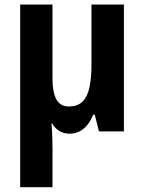

<svg xmlns="http://www.w3.org/2000/svg" viewBox="-20 -566 621 827"><path d="M513.7 -546.4V0H406.2L388.2 -71.8H381.3Q370.6 -45.4 355.7 -27.3Q340.8 -9.3 322 0.2Q303.2 9.8 280.3 9.8Q254.9 9.8 236.1 -1.5Q217.3 -12.7 204.6 -34.2H201.7Q203.1 -21 204.1 -1.5Q205.1 18.1 205.6 39.3Q206.1 60.5 206.1 79.1V240.2H66.9V-546.4H206.1V-226.6Q206.1 -168 222.9 -137.7Q239.7 -107.4 276.4 -107.4Q314.9 -107.4 336.2 -129.2Q357.4 -150.9 365.7 -191.2Q374 -231.4 374 -286.1V-546.4Z"/></svg>

Font: Open Sans SemiCondensed
Style: Bold
Weight: 700
Width: 4
Designer: Monotype Design Team
Foundry: Monotype Imaging Inc.
Version: Version 3.003